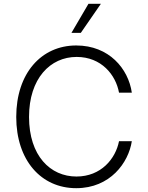

<svg xmlns="http://www.w3.org/2000/svg" viewBox="-20 -975 774 1005"><path d="M379 10C557 10 653 -124 670 -236H603C585 -144 509 -51 380 -51C244 -51 132 -159 132 -363C132 -564 243 -677 381 -677C511 -677 586 -583 603 -490H670C652 -615 551 -737 379 -737C196 -737 65 -591 65 -363C65 -136 195 10 379 10ZM354 -803H403L508 -955H443Z"/></svg>

Font: Wafeq Light
Style: Regular
Weight: 300
Designer: Rasmus Andersson & Azza Alameddine
Foundry: Google & TypeTogether
Version: Version 3.000;January 28, 2025;FontCreator 15.0.0.3014 64-bi